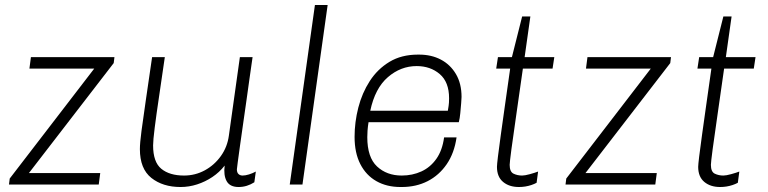

<svg xmlns="http://www.w3.org/2000/svg" viewBox="-20 -740 3079 770"><path d="M16 0 19 -24 358 -465H98L104 -511H439L436 -487L96 -46H382L376 0Z M704 10Q633 10 587 -26.5Q541 -63 541 -142Q541 -166 547.5 -215.5Q554 -265 565 -339.5Q576 -414 590 -511H641Q629 -427 618 -353.5Q607 -280 600.5 -228.5Q594 -177 594 -157Q594 -90 627 -63Q660 -36 718 -36Q763 -36 801.5 -57Q840 -78 866 -114.5Q892 -151 898 -197L942 -511H993Q993 -511 989.5 -487Q986 -463 980.5 -424Q975 -385 968.5 -338Q962 -291 955 -243.5Q948 -196 942.5 -155.5Q937 -115 933.5 -89.5Q930 -64 930 -61Q930 -48 936.5 -42Q943 -36 953 -36Q964 -36 978.5 -40.5Q993 -45 1006 -52L1000 -9Q986 0 970 5Q954 10 937 10Q902 10 889 -13.5Q876 -37 881 -76Q860 -49 831.5 -30Q803 -11 770.5 -0.5Q738 10 704 10Z M1142 0 1243 -720H1294L1193 0Z M1586 10Q1531 10 1489.5 -13.5Q1448 -37 1425 -82Q1402 -127 1402 -191Q1402 -250 1417 -308.5Q1432 -367 1463 -415Q1494 -463 1542 -492Q1590 -521 1656 -521H1661Q1710 -521 1748 -501Q1786 -481 1808.5 -443Q1831 -405 1831 -351Q1831 -345 1829.5 -326.5Q1828 -308 1826 -286.5Q1824 -265 1820 -250H1458Q1455 -231 1454 -216.5Q1453 -202 1453 -190Q1453 -109 1492 -72.5Q1531 -36 1591 -36Q1634 -36 1670 -52.5Q1706 -69 1730 -103Q1754 -137 1761 -189H1811Q1802 -126 1771.5 -81.5Q1741 -37 1695 -13.5Q1649 10 1591 10ZM1465 -296H1776Q1780 -318 1780.5 -328.5Q1781 -339 1781 -346Q1781 -411 1743.5 -443Q1706 -475 1651 -475Q1587 -475 1535.5 -430.5Q1484 -386 1465 -296Z M2061 10Q2022 10 1997.5 -10.5Q1973 -31 1973 -71Q1973 -79 1977 -112.5Q1981 -146 1988.5 -199.5Q1996 -253 2005.5 -320.5Q2015 -388 2026 -465H1970L1977 -511H2033L2074 -674H2107L2084 -511H2203L2196 -465H2077Q2063 -364 2050.5 -279.5Q2038 -195 2031 -141.5Q2024 -88 2024 -79Q2024 -51 2039.5 -43.5Q2055 -36 2074 -36Q2085 -36 2105 -41.5Q2125 -47 2138 -52L2132 -7Q2123 -2 2111 2Q2099 6 2086.5 8Q2074 10 2061 10Z M2248 0 2251 -24 2590 -465H2330L2336 -511H2671L2668 -487L2328 -46H2614L2608 0Z M2868 10Q2829 10 2804.5 -10.5Q2780 -31 2780 -71Q2780 -79 2784 -112.5Q2788 -146 2795.5 -199.5Q2803 -253 2812.5 -320.5Q2822 -388 2833 -465H2777L2784 -511H2840L2881 -674H2914L2891 -511H3010L3003 -465H2884Q2870 -364 2857.5 -279.5Q2845 -195 2838 -141.5Q2831 -88 2831 -79Q2831 -51 2846.5 -43.5Q2862 -36 2881 -36Q2892 -36 2912 -41.5Q2932 -47 2945 -52L2939 -7Q2930 -2 2918 2Q2906 6 2893.5 8Q2881 10 2868 10Z"/></svg>

Font: Chivo Medium Thin
Style: Italic
Weight: 250
Italic angle: -8.05°
Version: Version 2.002